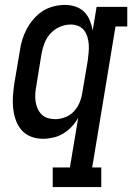

<svg xmlns="http://www.w3.org/2000/svg" viewBox="-20 -558 540 783"><path d="M195 205V125H265L299 -78Q288 -58 272.5 -41.5Q257 -25 238 -13.5Q219 -2 197.5 3Q176 8 155 8Q129 8 106 -1Q83 -10 67.5 -28Q52 -46 44 -69.5Q36 -93 33.5 -118Q31 -143 33 -169Q35 -195 39 -221L61 -351Q64 -374 71 -396.5Q78 -419 89.5 -440.5Q101 -462 117.5 -481Q134 -500 154.5 -513Q175 -526 198.5 -532Q222 -538 245 -538Q267 -538 288 -531Q309 -524 323.5 -509.5Q338 -495 346 -475.5Q354 -456 358 -434L374 -530H499V-450H451L356 125H393V205ZM205 -72Q225 -72 246 -80Q267 -88 282 -104.5Q297 -121 305 -141Q313 -161 316 -182L338 -312Q340 -328 341.5 -344.5Q343 -361 342 -376.5Q341 -392 336.5 -407Q332 -422 323 -434Q314 -446 299.5 -452Q285 -458 269 -458Q246 -458 224 -448.5Q202 -439 186 -421.5Q170 -404 161.5 -382Q153 -360 149 -337L128 -207Q125 -192 124 -176Q123 -160 125 -145Q127 -130 133 -116Q139 -102 149.5 -91.5Q160 -81 174.5 -76.5Q189 -72 205 -72Z"/></svg>

Font: Iosevka Curly Slab MdObl
Style: Regular
Weight: 500
Italic angle: -9°
Monospace: yes
Designer: Belleve Invis
Foundry: Belleve Invis
Version: Version 11.0.0; ttfautohint (v1.8.3)